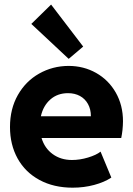

<svg xmlns="http://www.w3.org/2000/svg" viewBox="-20 -826 592 853"><path d="M24.4 -261.7Q24.4 -342.3 59.3 -403.8Q94.2 -465.3 153.8 -499Q213.4 -532.7 284.2 -533.2Q351.6 -533.2 407 -502Q462.4 -470.7 494.4 -414.6Q526.4 -358.4 526.4 -287.1Q525.9 -247.6 518.6 -212.9H164.6Q178.2 -167.5 214.1 -141.4Q250 -115.2 299.8 -115.2Q335 -115.2 371.3 -126.2Q407.7 -137.2 426.8 -152.3L474.6 -37.1Q443.8 -16.6 398.4 -4.4Q353 7.8 302.7 7.8Q218.8 7.8 155.5 -26.4Q92.3 -60.5 58.3 -121.8Q24.4 -183.1 24.4 -261.7ZM383.8 -309.6Q383.8 -340.8 370.8 -364Q357.9 -387.2 335 -399.7Q312 -412.1 282.2 -412.1Q235.4 -412.1 203.6 -384Q171.9 -356 161.6 -309.6ZM119.1 -719.7 207 -805.7 349.6 -619.1 285.2 -564.5Z"/></svg>

Font: Reddit Sans Chocolate ExtraBold
Style: Regular
Weight: 800
Designer: Stephen Hutchings
Foundry: Reddit
Version: Version 1.011